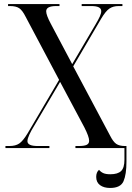

<svg xmlns="http://www.w3.org/2000/svg" viewBox="-20 -734 655 952"><path d="M7 0V-10H27Q57 -10 75.5 -22.5Q94 -35 117 -73L273 -338L107 -651Q91 -683 75 -693.5Q59 -704 30 -704H20V-714H275V-704H259Q209 -704 209 -678Q209 -659 232 -616L338 -416L455 -615Q468 -637 475 -652.5Q482 -668 482 -679Q482 -704 433 -704H385V-714H587V-704H568Q541 -704 522.5 -691.5Q504 -679 482 -642L343 -405L525 -63Q541 -31 556.5 -20.5Q572 -10 600 -10H607V68Q607 131 592.5 164.5Q578 198 526 198Q495 198 476 184Q457 170 457 143Q457 120 471 108Q480 119 492.5 124.5Q505 130 527 130Q564 130 580.5 114Q597 98 597 58V0H354V-10H371Q398 -10 410 -16Q422 -22 422 -36Q422 -56 398 -103L278 -328L147 -106Q135 -87 125.5 -66.5Q116 -46 116 -34Q116 -10 167 -10H225V0Z"/></svg>

Font: Noto Serif Display SemiCondensed
Style: Regular
Weight: 400
Width: 4
Designer: Monotype Design Team
Foundry: Monotype Imaging Inc.
Version: Version 2.009